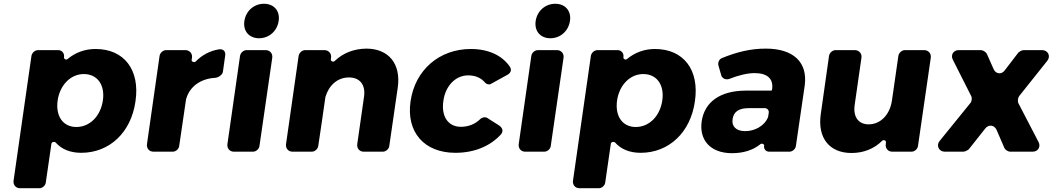

<svg xmlns="http://www.w3.org/2000/svg" viewBox="-20 -805 5587 1019"><path d="M487 -545C430 -545 380 -526 339 -492C331 -484 316 -493 320 -504C322 -523 308 -539 289 -539H182C165 -539 150 -525 147 -509L52 154C49 176 64 194 86 194H189C205 194 221 180 223 164L253 -43C255 -52 269 -55 276 -48C307 -13 353 6 411 6C562 6 676 -103 699 -267C724 -434 639 -545 487 -545ZM385 -131C315 -131 274 -188 286 -272C298 -354 355 -412 425 -412C497 -412 538 -354 526 -272C514 -189 457 -131 385 -131Z M964 -539H862C845 -539 830 -525 827 -509L760 -40C757 -18 772 0 794 0H897C913 0 929 -14 931 -30L967 -275C967 -275 968 -282 969 -283C988 -346 1045 -388 1123 -392C1138 -393 1161 -408 1163 -424L1175 -509C1179 -532 1165 -547 1141 -543C1094 -535 1052 -513 1018 -478C1011 -472 996 -477 997 -487L999 -499C1002 -521 986 -539 964 -539Z M1381 -785C1328 -785 1285 -747 1277 -694C1269 -640 1302 -602 1355 -602C1408 -602 1451 -640 1459 -694C1467 -747 1434 -785 1381 -785ZM1357 -30 1425 -499C1428 -521 1412 -539 1390 -539H1289C1272 -539 1257 -525 1254 -509L1187 -40C1184 -18 1199 0 1221 0H1323C1339 0 1355 -14 1357 -30Z M1924 -547C1858 -546 1801 -524 1756 -481C1749 -474 1734 -480 1736 -490L1737 -499C1740 -521 1724 -539 1702 -539H1600C1583 -539 1568 -525 1565 -509L1498 -40C1495 -18 1510 0 1532 0H1635C1651 0 1667 -14 1669 -30C1682 -117 1695 -203 1707 -290C1725 -351 1770 -394 1832 -394C1890 -394 1921 -355 1912 -292L1876 -40C1873 -18 1888 0 1910 0H2012C2028 0 2044 -14 2046 -30L2091 -340C2109 -466 2043 -547 1924 -547Z M2479 -545C2312 -545 2183 -434 2159 -268C2135 -104 2231 6 2397 6C2497 6 2581 -29 2638 -91C2653 -108 2648 -126 2629 -139L2566 -179C2556 -186 2537 -182 2529 -173C2501 -146 2466 -132 2426 -132C2359 -132 2321 -186 2333 -269C2344 -350 2398 -405 2465 -405C2504 -405 2534 -391 2555 -366C2560 -359 2576 -354 2584 -359L2673 -408C2691 -418 2697 -434 2686 -451C2645 -511 2572 -545 2479 -545Z M2927 -785C2874 -785 2831 -747 2823 -694C2815 -640 2848 -602 2901 -602C2954 -602 2997 -640 3005 -694C3013 -747 2980 -785 2927 -785ZM2903 -30 2971 -499C2974 -521 2958 -539 2936 -539H2835C2818 -539 2803 -525 2800 -509L2733 -40C2730 -18 2745 0 2767 0H2869C2885 0 2901 -14 2903 -30Z M3456 -545C3399 -545 3349 -526 3308 -492C3300 -484 3285 -493 3289 -504C3291 -523 3277 -539 3258 -539H3151C3134 -539 3119 -525 3116 -509L3021 154C3018 176 3033 194 3055 194H3158C3174 194 3190 180 3192 164L3222 -43C3224 -52 3238 -55 3245 -48C3276 -13 3322 6 3380 6C3531 6 3645 -103 3668 -267C3693 -434 3608 -545 3456 -545ZM3354 -131C3284 -131 3243 -188 3255 -272C3267 -354 3324 -412 3394 -412C3466 -412 3507 -354 3495 -272C3483 -189 3426 -131 3354 -131Z M4044 -547C3963 -547 3891 -529 3812 -497C3796 -491 3789 -473 3793 -457L3808 -405C3813 -388 3833 -380 3850 -386C3900 -406 3948 -417 3985 -417C4055 -417 4085 -385 4078 -332L4077 -328C4077 -326 4075 -324 4073 -324H3935C3801 -323 3719 -263 3704 -161C3690 -62 3750 8 3865 8C3925 8 3977 -8 4016 -40C4023 -46 4037 -40 4036 -31H4035C4033 -14 4045 0 4062 0H4170C4186 0 4202 -14 4204 -30L4251 -352C4267 -474 4192 -547 4044 -547ZM3935 -109C3887 -109 3862 -134 3868 -173C3874 -213 3902 -231 3954 -231H4039C4052 -231 4062 -220 4060 -207L4057 -187C4057 -186 4055 -180 4055 -180C4037 -138 3987 -109 3935 -109Z M4885 -539H4783C4766 -539 4751 -525 4748 -509L4714 -273C4704 -200 4657 -146 4591 -145C4536 -145 4507 -184 4516 -248L4552 -499C4555 -521 4539 -539 4517 -539H4415C4398 -539 4383 -525 4380 -509L4336 -199C4318 -73 4382 7 4499 7C4563 7 4619 -15 4662 -58C4669 -65 4684 -59 4682 -50L4681 -40C4678 -18 4693 0 4715 0H4818C4834 0 4850 -14 4852 -30L4920 -499C4923 -521 4907 -539 4885 -539Z M5253 -439 5218 -518C5213 -529 5197 -539 5186 -539H5068C5040 -539 5024 -513 5037 -488L5134 -296C5140 -286 5138 -267 5130 -258L4967 -57C4947 -33 4963 0 4994 0H5094C5101 0 5117 -8 5122 -13L5209 -123C5227 -146 5257 -142 5269 -116L5310 -21C5314 -10 5330 0 5342 0H5461C5489 0 5505 -26 5492 -51L5385 -257C5380 -267 5382 -286 5389 -295L5538 -482C5558 -507 5542 -539 5511 -539H5412C5404 -539 5389 -531 5384 -525L5312 -431C5295 -408 5264 -412 5253 -439Z"/></svg>

Font: Trueno
Style: RoundBdIt
Weight: 700
Designer: Julieta Ulanovsky, Jasper
Foundry: Julieta Ulanovsky, Cannot Into Space Fonts
Version: Version 3.001